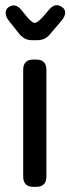

<svg xmlns="http://www.w3.org/2000/svg" viewBox="-20 -716 273 745"><path d="M110 9H120Q160 9 160 -31V-445Q160 -485 120 -485H110Q70 -485 70 -445V-31Q70 9 110 9ZM55 -584Q75 -560 104 -560H124Q155 -560 173 -582L219 -636Q233 -653 233 -667Q233 -680 221.5 -688Q210 -696 201 -696Q185 -696 170 -678L145 -649Q124 -627 115 -627Q105 -627 85 -650L64 -676Q49 -695 33 -695Q23 -695 12.5 -687.5Q2 -680 2 -666Q2 -651 14 -636Z"/></svg>

Font: WDXL Lubrifont JP N
Style: Regular
Weight: 400
Designer: [WDXL Lubrifont] Copyright 2020-2022 (c) NightFurySL2001, Skr-ZERO; [ZCOOL QingKe HuangYou] Copyright 2018-2022 (c) The 
Version: Version 2.001;hotconv 1.1.1;makeotfexe 2.6.0